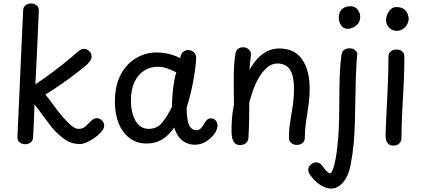

<svg xmlns="http://www.w3.org/2000/svg" viewBox="-20 -829 2448 1113"><path d="M125 7Q108 7 94.5 -3Q81 -13 81 -34Q89 -217 97.5 -401Q106 -585 114 -767Q115 -789 128.5 -799Q142 -809 160 -809Q171 -809 181.5 -804.5Q192 -800 199 -791Q206 -782 205 -767Q202 -698 199 -628Q196 -558 192.5 -486Q189 -414 185 -340Q243 -379 285.5 -411Q328 -443 363 -471.5Q398 -500 432 -530Q442 -538 450.5 -542Q459 -546 467 -546Q484 -546 497.5 -532.5Q511 -519 511 -502Q511 -486 498.5 -470.5Q486 -455 469 -441.5Q452 -428 439 -418Q413 -397 388.5 -379Q364 -361 340 -344.5Q316 -328 292 -312Q268 -296 243 -281Q260 -261 287.5 -223Q315 -185 345 -150Q370 -121 393 -101.5Q416 -82 435 -82Q461 -82 476 -96.5Q491 -111 504 -124Q512 -132 520.5 -138Q529 -144 540 -144Q558 -144 571 -131Q584 -118 584 -100Q584 -90 578 -79.5Q572 -69 561 -58Q547 -43 526 -28.5Q505 -14 483 -4Q461 6 443 6Q393 6 354 -22Q315 -50 281 -90Q264 -112 247 -134.5Q230 -157 213.5 -180Q197 -203 180 -224Q179 -189 177.5 -157.5Q176 -126 175 -95.5Q174 -65 172 -34Q172 -15 158.5 -4Q145 7 125 7Z M646 -240Q646 -332 679.5 -395.5Q713 -459 768.5 -492Q824 -525 889 -525Q913 -525 936 -521Q959 -517 981.5 -510Q1004 -503 1024 -492L1029 -510Q1033 -522 1045 -530.5Q1057 -539 1070 -539Q1090 -539 1103.5 -526.5Q1117 -514 1117 -494Q1117 -479 1114 -450.5Q1111 -422 1104.5 -382.5Q1098 -343 1087.5 -298Q1077 -253 1062 -205Q1062 -155 1069 -126Q1076 -97 1089 -85.5Q1102 -74 1121 -74Q1135 -74 1147 -88Q1159 -102 1171 -124Q1176 -132 1183.5 -137.5Q1191 -143 1204 -143Q1220 -143 1230.5 -130.5Q1241 -118 1241 -102Q1241 -91 1236 -77.5Q1231 -64 1223 -53Q1203 -26 1173.5 -8Q1144 10 1109 10Q1083 10 1059 -1Q1035 -12 1017.5 -34.5Q1000 -57 990 -90Q958 -43 919 -20Q880 3 830 3Q774 3 732.5 -27.5Q691 -58 668.5 -112.5Q646 -167 646 -240ZM739 -246Q739 -210 746 -180Q753 -150 766 -128Q779 -106 798 -94Q817 -82 841 -82Q890 -82 919 -117Q948 -152 977 -210Q977 -249 980.5 -287Q984 -325 989.5 -357Q995 -389 1002 -410Q972 -425 946.5 -433.5Q921 -442 895 -442Q851 -442 815.5 -419.5Q780 -397 759.5 -353.5Q739 -310 739 -246Z M1346 -523Q1349 -540 1362 -547.5Q1375 -555 1390 -555Q1408 -555 1421.5 -543Q1435 -531 1435 -515Q1435 -510 1433 -494Q1431 -478 1429 -459Q1427 -440 1426 -424Q1446 -460 1471.5 -488Q1497 -516 1529 -532Q1561 -548 1599 -548Q1688 -548 1731.5 -484.5Q1775 -421 1775 -317Q1775 -266 1768 -217.5Q1761 -169 1754 -122.5Q1747 -76 1747 -30Q1747 -11 1733.5 0Q1720 11 1701 11Q1682 11 1668.5 0Q1655 -11 1655 -31Q1655 -80 1662.5 -125Q1670 -170 1677 -216Q1684 -262 1684 -312Q1684 -372 1671.5 -404Q1659 -436 1637.5 -448.5Q1616 -461 1589 -461Q1555 -461 1528 -437.5Q1501 -414 1480.5 -378.5Q1460 -343 1446.5 -304Q1433 -265 1425 -235Q1425 -180 1424 -127.5Q1423 -75 1420 -29Q1419 -12 1406 0Q1393 12 1372 12Q1352 12 1341 0.5Q1330 -11 1326 -30Q1322 -49 1322 -71Q1322 -106 1325 -145Q1328 -184 1336 -221Q1335 -278 1335 -323Q1335 -368 1335.5 -403.5Q1336 -439 1338.5 -468Q1341 -497 1346 -523Z M1959 -508Q1962 -532 1976 -540.5Q1990 -549 2004 -549Q2021 -549 2031.5 -543Q2042 -537 2047 -528.5Q2052 -520 2051 -512Q2050 -502 2048.5 -486Q2047 -470 2045.5 -442.5Q2044 -415 2042.5 -369.5Q2041 -324 2040 -254Q2039 -190 2037.5 -127Q2036 -64 2030.5 -1.5Q2025 61 2013 123Q2005 168 1988 199.5Q1971 231 1948.5 247.5Q1926 264 1899 264Q1869 264 1836.5 243Q1804 222 1777 184Q1770 174 1768.5 167.5Q1767 161 1767 156Q1767 143 1774 133.5Q1781 124 1791.5 118Q1802 112 1813 112Q1824 112 1833 117.5Q1842 123 1850 135Q1864 155 1876 165.5Q1888 176 1894 176Q1900 176 1908.5 156Q1917 136 1926 89Q1935 42 1941 -37.5Q1947 -117 1947 -236Q1947 -307 1949 -377Q1951 -447 1959 -508ZM1944 -725Q1944 -761 1963.5 -777Q1983 -793 2011 -793Q2037 -793 2052.5 -774Q2068 -755 2068 -732Q2068 -708 2056 -692.5Q2044 -677 2027 -669.5Q2010 -662 1994 -662Q1971 -662 1957.5 -682Q1944 -702 1944 -725Z M2232 -501Q2232 -515 2238.5 -524Q2245 -533 2255.5 -537.5Q2266 -542 2277 -542Q2297 -542 2310.5 -532Q2324 -522 2324 -501Q2324 -429 2321.5 -373Q2319 -317 2316 -266Q2313 -215 2310.5 -158.5Q2308 -102 2307 -28Q2307 -9 2294 3Q2281 15 2262 15Q2242 15 2232 6Q2222 -3 2218.5 -17Q2215 -31 2215 -46Q2215 -55 2216.5 -90Q2218 -125 2220.5 -176.5Q2223 -228 2226 -286.5Q2229 -345 2230.5 -401Q2232 -457 2232 -501ZM2218 -712Q2218 -729 2225.5 -746.5Q2233 -764 2246 -776Q2259 -788 2276 -788Q2308 -788 2323.5 -775Q2339 -762 2344 -746Q2349 -730 2349 -721Q2349 -694 2328.5 -672Q2308 -650 2280 -650Q2255 -650 2236.5 -668Q2218 -686 2218 -712Z"/></svg>

Font: Playpen Sans
Style: Regular
Weight: 400
Designer: Laura Meseguer, Veronika Burian, José Scaglione, Kostas Bartsokas, Vera Evstafieva, Tom Grace, Yorlmar Campos
Foundry: TypeTogether
Version: Version 2.000